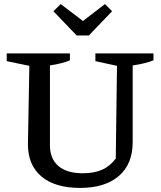

<svg xmlns="http://www.w3.org/2000/svg" viewBox="-20 -912 788 942"><path d="M373 10Q250 10 183.5 -46Q117 -102 117 -204L124 -589L13 -612V-650H323V-616Q304 -608 280.5 -602Q257 -596 225 -591V-199Q225 -133 266.5 -97.5Q308 -62 386 -62Q442 -62 480.5 -79Q519 -96 548 -134L554 -589L448 -612V-650H733V-616Q689 -599 631 -591V-215Q631 -107 563 -48.5Q495 10 373 10ZM356 -738 242 -857 278 -892 387 -809 495 -892 530 -857 416 -738Z"/></svg>

Font: Piazzolla SC Medium
Style: Regular
Weight: 500
Designer: Juan Pablo del Peral
Foundry: Huerta Tipografica
Version: Version 1.330